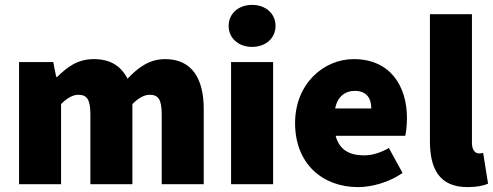

<svg xmlns="http://www.w3.org/2000/svg" viewBox="-20 -754 2020 786"><path d="M58 0H230V-328C256 -354 280 -366 300 -366C334 -366 350 -350 350 -286V0H522V-328C548 -354 572 -366 592 -366C626 -366 642 -350 642 -286V0H814V-308C814 -432 766 -512 656 -512C588 -512 543 -474 502 -432C475 -484 432 -512 364 -512C296 -512 254 -478 214 -439H210L198 -500H58Z M926 0H1098V-500H926ZM1012 -562C1068 -562 1108 -598 1108 -648C1108 -698 1068 -734 1012 -734C956 -734 916 -698 916 -648C916 -598 956 -562 1012 -562Z M1446 12C1502 12 1574 -8 1628 -46L1572 -148C1536 -128 1504 -118 1470 -118C1414 -118 1370 -138 1354 -198H1639C1642 -210 1646 -240 1646 -270C1646 -404 1576 -512 1428 -512C1306 -512 1188 -412 1188 -250C1188 -84 1300 12 1446 12ZM1352 -310C1362 -360 1394 -382 1432 -382C1484 -382 1500 -348 1500 -310Z M1894 12C1932 12 1960 6 1978 -2L1958 -128C1950 -126 1946 -126 1940 -126C1928 -126 1912 -136 1912 -170V-696H1740V-176C1740 -64 1778 12 1894 12Z"/></svg>

Font: Giro Sans Black
Style: Regular
Weight: 900
Designer: Paul D. Hunt
Foundry: Adobe Systems Incorporated
Version: Version 1.000;PS 1.0;hotconv 1.0.88;makeotf.lib2.5.647800